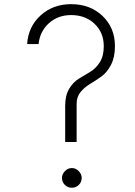

<svg xmlns="http://www.w3.org/2000/svg" viewBox="-20 -872 635 902"><path d="M286.2 -205V-375Q286.2 -423.8 305 -455Q323.8 -486.2 350.6 -502.5Q377.5 -518.8 403.8 -534.4Q430 -550 448.8 -579.4Q467.5 -608.8 467.5 -655Q467.5 -718.8 424.4 -760Q381.2 -801.2 313.8 -801.2Q252.5 -801.2 210 -763.1Q167.5 -725 161.2 -665H107.5Q112.5 -746.2 170.6 -799.4Q228.8 -852.5 313.8 -852.5Q403.8 -852.5 461.9 -796.9Q520 -741.2 520 -655Q520 -602.5 501.2 -566.9Q482.5 -531.2 456.2 -512.5Q430 -493.8 403.8 -478.1Q377.5 -462.5 358.8 -440Q340 -417.5 340 -383.8V-205ZM271.2 -36.2Q271.2 -53.8 285 -68.1Q298.8 -82.5 317.5 -82.5Q336.2 -82.5 350 -68.1Q363.8 -53.8 363.8 -36.2Q363.8 -16.2 350 -3.1Q336.2 10 317.5 10Q298.8 10 285 -3.1Q271.2 -16.2 271.2 -36.2Z"/></svg>

Font: Now Light
Style: Regular
Weight: 300
Designer: Alfredo Marco Pradil
Foundry: Alfredo Marco Pradil
Version: Version 1.002;PS 001.002;hotconv 1.0.88;makeotf.lib2.5.64775